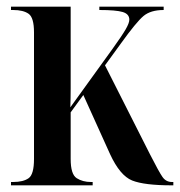

<svg xmlns="http://www.w3.org/2000/svg" viewBox="-20 -556 540 576"><path d="M13 0H258V-10H253Q228 -10 210 -21.5Q192 -33 192 -79V-219L230 -271L310 -94Q340 -29 376.5 -14.5Q413 0 495 0H500V-10H496Q478 -10 467.5 -25Q457 -40 430 -93L295 -360L343 -426Q389 -490 410.5 -508Q432 -526 471 -526V-536H278V-526Q328 -526 348 -520Q368 -514 368 -497Q368 -487 357 -468Q346 -449 318 -410L191 -234Q192 -261 192 -291.5Q192 -322 192 -346V-536H13V-526H19Q50 -526 66 -514.5Q82 -503 82 -459V-79Q82 -33 66 -21.5Q50 -10 19 -10H13Z"/></svg>

Font: Noto Serif Display Condensed Semi
Style: Regular
Weight: 600
Width: 3
Designer: Monotype Design Team
Foundry: Monotype Imaging Inc.
Version: Version 1.900